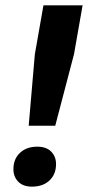

<svg xmlns="http://www.w3.org/2000/svg" viewBox="-20 -688 328 716"><path d="M87 -219 110 -486 142 -668H288L256 -486L186 -219ZM99 8Q66 8 48 -10.5Q30 -29 30 -57Q30 -95 54.5 -118Q79 -141 119 -141Q153 -141 171 -122.5Q189 -104 189 -76Q189 -38 164.5 -15Q140 8 99 8Z"/></svg>

Font: Gantari
Style: Bold Italic
Weight: 700
Italic angle: -10°
Designer: Anugrah Pasau
Foundry: Lafontype
Version: Version 1.000; ttfautohint (v1.8.4.7-5d5b)